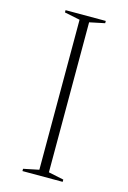

<svg xmlns="http://www.w3.org/2000/svg" viewBox="-111 -762 544 816"><g transform="rotate(15 161.5 -354.0)"><path d="M250 -708V-698L183 -684V-24L250 -10V0H73V-10L141 -24V-684L73 -698V-708Z"/></g></svg>

Font: Kalnia Thin ExtraLight
Style: Regular
Weight: 250
Version: Version 1.105